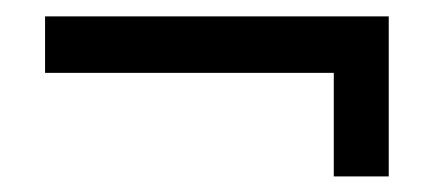

<svg xmlns="http://www.w3.org/2000/svg" viewBox="-20 -370 540 239"><path d="M36.1 -349.6H463.9V-150.4H395.5V-279.3H36.1Z"/></svg>

Font: BabelStone Pseudographica
Style: Regular
Weight: 400
Designer: Andrew West
Foundry: BabelStone
Version: Version 16.0.0